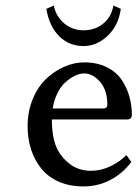

<svg xmlns="http://www.w3.org/2000/svg" viewBox="-20 -666 499 696"><path d="M174.8 -646Q183.1 -606 212.9 -581.1Q242.7 -556.2 283.2 -556.2Q323.7 -556.2 353.8 -580.1Q383.8 -604 391.1 -646L418 -633.8Q409.2 -572.3 369.6 -535.6Q330.1 -499 283.2 -499Q230.5 -499 194.6 -534.7Q158.7 -570.3 147.9 -633.8ZM170.9 -272.9H355Q369.1 -272.9 369.1 -287.1Q369.1 -339.4 342.5 -369.6Q315.9 -399.9 285.2 -399.9Q276.9 -399.9 265.9 -397Q254.9 -394 240 -385Q225.1 -376 211.9 -362.8Q198.7 -349.6 187.3 -325.9Q175.8 -302.2 170.9 -272.9ZM438 -104 456.1 -79.1Q426.3 -38.6 381.3 -14.4Q336.4 9.8 282.2 9.8Q232.4 9.8 193.4 -7.3Q154.3 -24.4 129.9 -54.7Q105.5 -85 92.8 -124Q80.1 -163.1 80.1 -209Q80.1 -261.7 98.6 -306.6Q117.2 -351.6 147 -379.9Q176.8 -408.2 212.9 -424.1Q249 -439.9 285.2 -439.9Q332 -439.9 367.2 -422.4Q402.3 -404.8 421.4 -376Q440.4 -347.2 449.2 -315.4Q458 -283.7 458 -250Q458 -232.9 439.9 -232.9H168Q168 -161.6 189.9 -121.1Q208 -88.4 238.5 -67.6Q269 -46.9 310.1 -46.9Q346.7 -46.9 381.3 -63.7Q416 -80.6 438 -104Z"/></svg>

Font: Linear Smooth
Style: Regular
Weight: 400
Designer: Philipp H. Poll, Flanker
Foundry: Philipp H. Poll, reworked by Flanker
Version: Version 1.061 | FøM Fix